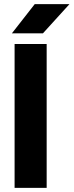

<svg xmlns="http://www.w3.org/2000/svg" viewBox="-20 -914 358 934"><path d="M51 0V-700H207V0ZM38 -752 149 -894H318L189 -752Z"/></svg>

Font: Figtree ExtraBold
Style: Regular
Weight: 800
Designer: Erik Kennedy
Foundry: Erik Kennedy
Version: Version 2.002